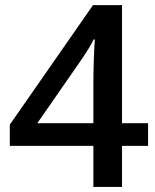

<svg xmlns="http://www.w3.org/2000/svg" viewBox="-20 -736 611 756"><path d="M347.7 -161.6H18.6V-245.1L346.2 -715.8H460.4V-251H563V-161.6H460.4V0H347.7ZM347.7 -251V-398.9Q347.7 -449.7 349.4 -501.2Q351.1 -552.7 353.5 -580.6H348.6Q336.4 -553.7 298.8 -498.5L127 -251Z"/></svg>

Font: Viking Open Sans Light
Style: Bold
Weight: 600
Foundry: Ascender Corporation
Version: Version 2.001